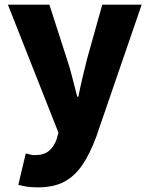

<svg xmlns="http://www.w3.org/2000/svg" viewBox="-20 -589 644 828"><path d="M143 219Q115 219 96 216Q77 213 59 208L91 73Q99 74 109 77Q119 80 129 80Q170 80 192 61Q214 42 224 12L232 -17L14 -569H193L269 -333Q282 -294 292 -254Q302 -214 313 -172H318Q326 -213 335.5 -253Q345 -293 355 -333L421 -569H591L395 1Q368 74 335 122.5Q302 171 256.5 195Q211 219 143 219Z"/></svg>

Font: Source Han Sans SC Heavy
Style: Regular
Weight: 900
Designer: Ryoko NISHIZUKA Ë•øÂ°öÊ∂ºÂ≠ê (kana, bopomofo & ideographs); Paul D. Hunt (Latin, Greek & Cyrillic); Sandoll Communicatio
Foundry: Adobe
Version: Version 2.004;hotconv 1.0.118;makeotfexe 2.5.65603